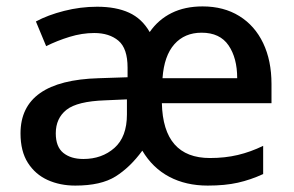

<svg xmlns="http://www.w3.org/2000/svg" viewBox="-20 -569 917 599"><path d="M612 -549Q678 -549 726.5 -519Q775 -489 801 -434.5Q827 -380 827 -307V-247H485Q489 -76 635 -76Q682 -76 722 -85.5Q762 -95 801 -114V-26Q762 -8 722 1Q682 10 628 10Q560 10 508 -17.5Q456 -45 424 -99Q386 -47 340.5 -18.5Q295 10 215 10Q167 10 128.5 -7.5Q90 -25 67 -61Q44 -97 44 -153Q44 -318 288 -325L378 -328V-358Q378 -418 349.5 -442Q321 -466 274 -466Q236 -466 197 -454Q158 -442 124 -425L92 -502Q129 -522 180 -535Q231 -548 283 -548Q342 -548 382.5 -529.5Q423 -511 447 -469Q474 -508 515.5 -528.5Q557 -549 612 -549ZM609 -467Q556 -467 524 -431Q492 -395 487 -325H720Q720 -388 693 -427.5Q666 -467 609 -467ZM308 -256Q221 -253 187.5 -226.5Q154 -200 154 -153Q154 -111 177.5 -92Q201 -73 240 -73Q298 -73 337 -107.5Q376 -142 376 -212V-259Z"/></svg>

Font: Noto Sans Khmer UI Medium
Style: Regular
Weight: 500
Designer: Danh Hong and the Monotype Design Team
Foundry: Monotype Imaging Inc.
Version: Version 2.002; ttfautohint (v1.8.4.7-5d5b)